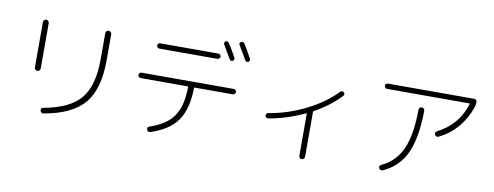

<svg xmlns="http://www.w3.org/2000/svg" viewBox="-69 -1204 4139 1610"><g transform="rotate(10 2000.0 -399.0)"><path d="M346.7 41Q336.9 43 329.1 37.6Q321.3 32.2 319.3 22.5Q314.5 -1 336.9 -4.9Q557.6 -44.9 648.9 -154.3Q740.2 -263.7 740.2 -488.3V-710.9Q740.2 -721.7 747.6 -729.5Q754.9 -737.3 764.6 -737.3Q775.4 -737.3 783.2 -729.5Q791 -721.7 791 -710.9V-488.3Q791 -244.1 688.5 -122.1Q585.9 0 346.7 41ZM209 -327.1V-711.9Q209 -721.7 216.3 -729.5Q223.6 -737.3 233.9 -737.3Q244.1 -737.3 251.5 -729.5Q258.8 -721.7 258.8 -711.9V-327.1Q258.8 -316.4 251.5 -309.1Q244.1 -301.8 233.9 -301.8Q223.6 -301.8 216.3 -309.1Q209 -316.4 209 -327.1Z M1746.1 -819.3Q1753.9 -823.2 1761.7 -821.3Q1769.5 -819.3 1775.4 -810.5Q1809.6 -757.8 1841.8 -698.2Q1845.7 -690.4 1843.8 -682.1Q1841.8 -673.8 1834 -669.9Q1816.4 -661.1 1805.7 -677.7Q1778.3 -724.6 1739.3 -791Q1734.4 -797.9 1736.8 -806.6Q1739.3 -815.4 1746.1 -819.3ZM1963.9 -683.6Q1946.3 -674.8 1934.6 -693.4Q1901.4 -752.9 1867.2 -808.6Q1856.4 -825.2 1874 -836.9Q1881.8 -840.8 1890.6 -838.9Q1899.4 -836.9 1904.3 -829.1Q1941.4 -769.5 1971.7 -711.9Q1975.6 -704.1 1973.6 -695.8Q1971.7 -687.5 1963.9 -683.6ZM1209 -708H1704.1Q1712.9 -708 1719.7 -701.7Q1726.6 -695.3 1726.6 -686Q1726.6 -676.8 1719.7 -669.9Q1712.9 -663.1 1704.1 -663.1H1209Q1200.2 -663.1 1193.4 -669.9Q1186.5 -676.8 1186.5 -686Q1186.5 -695.3 1193.4 -701.7Q1200.2 -708 1209 -708ZM1097.7 -392.6Q1088.9 -392.6 1082 -399.9Q1075.2 -407.2 1075.2 -416Q1075.2 -424.8 1082 -431.6Q1088.9 -438.5 1097.7 -438.5H1882.8Q1891.6 -438.5 1898.4 -431.6Q1905.3 -424.8 1905.3 -416Q1905.3 -407.2 1898.4 -399.9Q1891.6 -392.6 1882.8 -392.6H1557.6Q1552.7 -392.6 1552.7 -387.7Q1550.8 -210 1481.9 -110.8Q1413.1 -11.7 1255.9 39.1Q1247.1 42 1238.8 37.6Q1230.5 33.2 1226.6 24.4Q1219.7 2 1241.2 -4.9Q1381.8 -51.8 1441.4 -138.7Q1501 -225.6 1502.9 -387.7Q1502.9 -392.6 1498 -392.6Z M2209 -245.1Q2200.2 -244.1 2192.9 -249.5Q2185.5 -254.9 2183.6 -263.7Q2182.6 -272.5 2188 -279.8Q2193.4 -287.1 2202.1 -289.1Q2364.3 -315.4 2516.6 -391.6Q2668.9 -467.8 2766.6 -571.3Q2772.5 -577.1 2781.2 -577.1Q2790 -577.1 2795.9 -571.3Q2811.5 -555.7 2795.9 -539.1Q2703.1 -441.4 2573.2 -371.1Q2569.3 -369.1 2570.3 -365.2V-360.4V17.6Q2570.3 27.3 2563 34.7Q2555.7 42 2545.9 42Q2536.1 42 2528.8 35.2Q2521.5 28.3 2521.5 17.6V-339.8Q2521.5 -344.7 2516.6 -342.8Q2363.3 -270.5 2209 -245.1Z M3148.4 -662.1Q3139.6 -662.1 3132.8 -668.9Q3126 -675.8 3126 -685.1Q3126 -694.3 3132.3 -700.7Q3138.7 -707 3148.4 -707H3883.8Q3892.6 -707 3899.4 -700.7Q3906.2 -694.3 3906.2 -684.6Q3906.2 -666 3899.4 -640.6Q3867.2 -543 3802.2 -465.8Q3737.3 -388.7 3644.5 -342.8Q3625 -333 3612.3 -352.5Q3601.6 -372.1 3621.1 -383.8Q3798.8 -474.6 3852.5 -658.2Q3854.5 -662.1 3849.6 -662.1ZM3438.5 -536.1Q3438.5 -545.9 3445.3 -552.7Q3452.1 -559.6 3461.9 -559.6Q3471.7 -559.6 3479.5 -552.7Q3487.3 -545.9 3487.3 -536.1Q3484.4 -301.8 3424.8 -172.9Q3365.2 -43.9 3232.4 16.6Q3223.6 20.5 3213.9 17.1Q3204.1 13.7 3199.2 4.9Q3194.3 -2.9 3197.8 -12.2Q3201.2 -21.5 3210 -25.4Q3329.1 -80.1 3382.8 -199.2Q3436.5 -318.4 3438.5 -536.1Z"/></g></svg>

Font: Rounded-L Mgen+ 1mn light
Style: Regular
Weight: 200
Designer: [Source Han Sans]
Ryoko NISHIZUKA  (kana & ideographs); Paul D. Hunt (Latin, Greek & Cyrillic); Wenlong ZHANG  (bopomofo
Version: Version 1.059.20150602